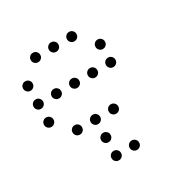

<svg xmlns="http://www.w3.org/2000/svg" viewBox="-150 -610 900 919"><g transform="rotate(-30 300.0 -150.0)"><path d="M149 -476Q139 -476 131.5 -468.5Q124 -461 124 -451V-449Q124 -439 131.5 -431.5Q139 -424 149 -424H151Q161 -424 168.5 -431.5Q176 -439 176 -449V-451Q176 -461 168.5 -468.5Q161 -476 151 -476ZM249 -476Q239 -476 231.5 -468.5Q224 -461 224 -451V-449Q224 -439 231.5 -431.5Q239 -424 249 -424H251Q261 -424 268.5 -431.5Q276 -439 276 -449V-451Q276 -461 268.5 -468.5Q261 -476 251 -476ZM349 -476Q339 -476 331.5 -468.5Q324 -461 324 -451V-449Q324 -439 331.5 -431.5Q339 -424 349 -424H351Q361 -424 368.5 -431.5Q376 -439 376 -449V-451Q376 -461 368.5 -468.5Q361 -476 351 -476ZM49 -376Q39 -376 31.5 -368.5Q24 -361 24 -351V-349Q24 -339 31.5 -331.5Q39 -324 49 -324H51Q61 -324 68.5 -331.5Q76 -339 76 -349V-351Q76 -361 68.5 -368.5Q61 -376 51 -376ZM449 -376Q439 -376 431.5 -368.5Q424 -361 424 -351V-349Q424 -339 431.5 -331.5Q439 -324 449 -324H451Q461 -324 468.5 -331.5Q476 -339 476 -349V-351Q476 -361 468.5 -368.5Q461 -376 451 -376ZM49 -276Q39 -276 31.5 -268.5Q24 -261 24 -251V-249Q24 -239 31.5 -231.5Q39 -224 49 -224H51Q61 -224 68.5 -231.5Q76 -239 76 -249V-251Q76 -261 68.5 -268.5Q61 -276 51 -276ZM149 -276Q139 -276 131.5 -268.5Q124 -261 124 -251V-249Q124 -239 131.5 -231.5Q139 -224 149 -224H151Q161 -224 168.5 -231.5Q176 -239 176 -249V-251Q176 -261 168.5 -268.5Q161 -276 151 -276ZM249 -276Q239 -276 231.5 -268.5Q224 -261 224 -251V-249Q224 -239 231.5 -231.5Q239 -224 249 -224H251Q261 -224 268.5 -231.5Q276 -239 276 -249V-251Q276 -261 268.5 -268.5Q261 -276 251 -276ZM349 -276Q339 -276 331.5 -268.5Q324 -261 324 -251V-249Q324 -239 331.5 -231.5Q339 -224 349 -224H351Q361 -224 368.5 -231.5Q376 -239 376 -249V-251Q376 -261 368.5 -268.5Q361 -276 351 -276ZM449 -276Q439 -276 431.5 -268.5Q424 -261 424 -251V-249Q424 -239 431.5 -231.5Q439 -224 449 -224H451Q461 -224 468.5 -231.5Q476 -239 476 -249V-251Q476 -261 468.5 -268.5Q461 -276 451 -276ZM49 -176Q39 -176 31.5 -168.5Q24 -161 24 -151V-149Q24 -139 31.5 -131.5Q39 -124 49 -124H51Q61 -124 68.5 -131.5Q76 -139 76 -149V-151Q76 -161 68.5 -168.5Q61 -176 51 -176ZM149 -76Q139 -76 131.5 -68.5Q124 -61 124 -51V-49Q124 -39 131.5 -31.5Q139 -24 149 -24H151Q161 -24 168.5 -31.5Q176 -39 176 -49V-51Q176 -61 168.5 -68.5Q161 -76 151 -76ZM249 -76Q239 -76 231.5 -68.5Q224 -61 224 -51V-49Q224 -39 231.5 -31.5Q239 -24 249 -24H251Q261 -24 268.5 -31.5Q276 -39 276 -49V-51Q276 -61 268.5 -68.5Q261 -76 251 -76ZM349 -76Q339 -76 331.5 -68.5Q324 -61 324 -51V-49Q324 -39 331.5 -31.5Q339 -24 349 -24H351Q361 -24 368.5 -31.5Q376 -39 376 -49V-51Q376 -61 368.5 -68.5Q361 -76 351 -76ZM249 24Q239 24 231.5 31.5Q224 39 224 49V51Q224 61 231.5 68.5Q239 76 249 76H251Q261 76 268.5 68.5Q276 61 276 51V49Q276 39 268.5 31.5Q261 24 251 24ZM249 124Q239 124 231.5 131.5Q224 139 224 149V151Q224 161 231.5 168.5Q239 176 249 176H251Q261 176 268.5 168.5Q276 161 276 151V149Q276 139 268.5 131.5Q261 124 251 124ZM349 124Q339 124 331.5 131.5Q324 139 324 149V151Q324 161 331.5 168.5Q339 176 349 176H351Q361 176 368.5 168.5Q376 161 376 151V149Q376 139 368.5 131.5Q361 124 351 124Z"/></g></svg>

Font: Doto Rounded
Style: Regular
Weight: 400
Monospace: yes
Version: Version 1.000